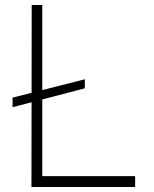

<svg xmlns="http://www.w3.org/2000/svg" viewBox="-20 -743 612 763"><path d="M317 -428V-392L30 -317V-355ZM106 -723H148V-43H517V0H105Z"/></svg>

Font: Public Sans Thin
Style: Regular
Weight: 100
Designer: The Public Sans project authors (U.S. Web Design System). Libre Franklin designed by Pablo Impallari and Rodrigo Fuenzal
Version: Version 1.008